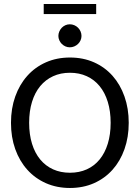

<svg xmlns="http://www.w3.org/2000/svg" viewBox="-20 -938 702 965"><path d="M35.2 0ZM627 -320.8Q627 -248.5 605.7 -188.5Q584.5 -128.4 545.7 -85Q506.8 -41.5 452.4 -17.3Q397.9 6.8 331.5 6.8Q265.6 6.8 210.9 -17.3Q156.2 -41.5 117.2 -85Q78.1 -128.4 56.6 -188.5Q35.2 -248.5 35.2 -320.8Q35.2 -392.6 56.6 -452.9Q78.1 -513.2 117.2 -556.9Q156.2 -600.6 210.9 -624.8Q265.6 -648.9 331.5 -648.9Q397.9 -648.9 452.4 -624.8Q506.8 -600.6 545.7 -556.9Q584.5 -513.2 605.7 -452.9Q627 -392.6 627 -320.8ZM536.1 -320.8Q536.1 -379.4 521.7 -426Q507.3 -472.7 480.7 -505.1Q454.1 -537.6 416.3 -554.9Q378.4 -572.3 331.5 -572.3Q284.7 -572.3 246.8 -554.9Q209 -537.6 182.1 -505.1Q155.3 -472.7 140.9 -426Q126.5 -379.4 126.5 -320.8Q126.5 -262.2 140.9 -215.6Q155.3 -168.9 182.1 -136.5Q209 -104 246.8 -86.9Q284.7 -69.8 331.5 -69.8Q378.4 -69.8 416.3 -86.9Q454.1 -104 480.7 -136.5Q507.3 -168.9 521.7 -215.6Q536.1 -262.2 536.1 -320.8ZM389.6 -757.3Q389.6 -746.1 385 -735.6Q380.4 -725.1 372.3 -717.3Q364.3 -709.5 353.5 -704.8Q342.8 -700.2 330.6 -700.2Q319.3 -700.2 308.8 -704.8Q298.3 -709.5 290.5 -717.3Q282.7 -725.1 278.1 -735.6Q273.4 -746.1 273.4 -757.3Q273.4 -769 278.1 -779.8Q282.7 -790.5 290.5 -798.6Q298.3 -806.6 308.8 -811.3Q319.3 -815.9 330.6 -815.9Q342.8 -815.9 353.5 -811.3Q364.3 -806.6 372.3 -798.6Q380.4 -790.5 385 -779.8Q389.6 -769 389.6 -757.3ZM199.7 -918H463.4V-867.2H199.7Z"/></svg>

Font: Carlito
Style: Regular
Weight: 400
Designer: Lukasz Dziedzic
Foundry: tyPoland Lukasz Dziedzic
Version: Version 1.104